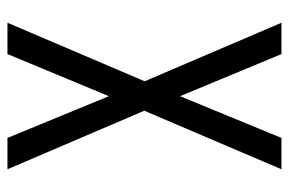

<svg xmlns="http://www.w3.org/2000/svg" viewBox="-150 -410 775 515"><g transform="rotate(90 237.5 -152.5)"><path d="M41 215 198 -153 41 -520H125L238 -248L350 -520H434L277 -152L434 215H350L238 -57L125 215Z"/></g></svg>

Font: Iosevka QP
Style: Regular
Weight: 400
Designer: Belleve Invis
Foundry: Belleve Invis
Version: Version 20.0.0; ttfautohint (v1.8.4)